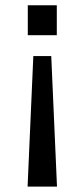

<svg xmlns="http://www.w3.org/2000/svg" viewBox="-20 -546 319 726"><path d="M84.3 159.5 106 -333.9H173.8L195.5 159.5ZM85.1 -412.9V-526H194.8V-412.9Z"/></svg>

Font: Archivo SemiBold SemiExpanded
Style: Regular
Weight: 600
Width: 6
Version: Version 2.001